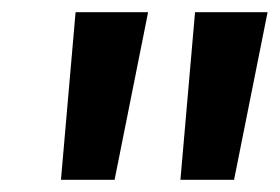

<svg xmlns="http://www.w3.org/2000/svg" viewBox="-20 -712 459 315"><path d="M80 -417 104 -692H223L168 -417ZM276 -417 300 -692H419L364 -417Z"/></svg>

Font: Fira Sans Extra Condensed SemiBold
Style: Italic
Weight: 600
Width: 3
Italic angle: -8°
Designer: Carrois Corporate & Edenspiekermann AG
Foundry: Carrois Corporate GbR & Edenspiekermann AG
Version: Version 4.203